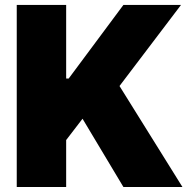

<svg xmlns="http://www.w3.org/2000/svg" viewBox="-20 -747 754 767"><path d="M46.9 0V-727.3H244.3V-433.2H254.3L473 -727.3H703.1L457.4 -403.4L708.8 0H473L309.7 -272.7L244.3 -187.5V0Z"/></svg>

Font: Inter UI Black
Style: Regular
Weight: 900
Designer: Rasmus Andersson
Foundry: rsms
Version: 3.2;8d6f07862